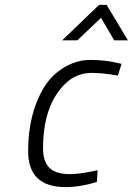

<svg xmlns="http://www.w3.org/2000/svg" viewBox="-20 -755 543 785"><path d="M460 -498C424.7 -506 388 -510 350 -510C312 -510 275.8 -499.7 241.5 -479C207.2 -458.3 179.3 -430.3 158 -395C116 -323.7 95 -237.7 95 -137C95 -39 146 10 248 10C288 10 330.7 3 376 -11L379 -59L360 -55C320.7 -47 289.3 -43 266 -43C227.3 -43 199.3 -51.7 182 -69C164.7 -86.3 156 -112.3 156 -147C156 -263.7 185.3 -351.3 244 -410C274.7 -441.3 312 -457 356 -457C385.3 -457 420.7 -453.3 462 -446L477 -494ZM234 -590H296L393 -682L447 -590H503L416 -735H385Z"/></svg>

Font: Titillium Web
Style: Light Italic
Weight: 300
Italic angle: -13°
Version: Version 1.001;PS 57.000;hotconv 1.0.70;makeotf.lib2.5.55311